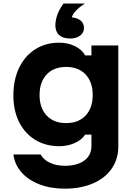

<svg xmlns="http://www.w3.org/2000/svg" viewBox="-20 -877 790 1115"><path d="M356.1 218.6Q274.8 218.6 209.7 193.8Q144.5 169 104.9 123.8Q65.3 78.7 57.7 20H215.7Q232.7 50.5 269.9 68.2Q307.2 85.8 356.1 85.8Q428.6 85.8 469.8 55.2Q511 24.7 511 -30V-95.3H474.5Q455.1 -64.7 413.9 -46.3Q372.7 -28 324.3 -28Q245 -28 184.6 -64.8Q124.2 -101.7 90.9 -168.3Q57.7 -234.8 57.7 -322.6Q57.7 -413.8 90.9 -483.1Q124.2 -552.5 184.6 -590.8Q245 -629.1 324.3 -629.1Q374.3 -629.1 415.5 -608.8Q456.7 -588.5 474.5 -555.2H511V-613.1H667V-26.6Q667 46.4 628.8 102Q590.5 157.7 519.9 188.1Q449.3 218.6 356.1 218.6ZM364 -162.2Q435.9 -162.2 477.1 -205.9Q518.3 -249.7 518.3 -325.3Q518.3 -400.9 477.1 -444.6Q435.9 -488.3 364.1 -488.3Q292.3 -488.3 251 -444.6Q209.8 -400.9 209.8 -325.3Q209.8 -249.7 251 -205.9Q292.2 -162.2 364 -162.2ZM467.8 -715Q467.8 -687.4 445.7 -670.4Q423.5 -653.4 386.6 -653.4Q349.7 -653.4 327.6 -670.4Q305.5 -687.4 305.5 -715Q305.5 -742.6 327.6 -759.6Q349.7 -776.6 386.6 -776.6Q423.5 -776.6 445.7 -759.6Q467.8 -742.6 467.8 -715ZM395.8 -768.6 386.6 -653.4Q345.7 -653.4 323.6 -673.4Q301.5 -693.4 301.5 -730Q301.5 -761 314.6 -795.3Q327.8 -829.5 349.4 -856.6H473.8Q440.1 -836.2 418.6 -812.2Q397.1 -788.2 395.8 -768.6Z"/></svg>

Font: Martian Mono VF sWd Rg
Style: Regular
Weight: 400
Width: 6
Monospace: yes
Designer: Roman Shamin
Foundry: Evil Martians
Version: Version 1.100